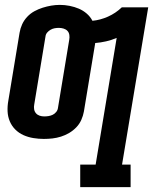

<svg xmlns="http://www.w3.org/2000/svg" viewBox="-20 -560 640 785"><path d="M308 205V113H371L457 -405Q436 -396 414 -391Q392 -386 369 -384Q369 -384 369 -383.5Q369 -383 369 -382L323 -104Q320 -87 312.5 -70Q305 -53 292 -39.5Q279 -26 263 -16.5Q247 -7 229.5 -1.5Q212 4 194.5 6Q177 8 159 8Q138 8 116.5 4.5Q95 1 76 -7.5Q57 -16 42.5 -30.5Q28 -45 20 -64Q12 -83 11 -104.5Q10 -126 14 -148L60 -426Q63 -444 70.5 -460.5Q78 -477 91 -491Q104 -505 120.5 -514Q137 -523 154.5 -528.5Q172 -534 189.5 -537Q207 -540 225 -540Q245 -540 265 -536Q285 -532 302.5 -524.5Q320 -517 334.5 -504.5Q349 -492 358 -475Q390 -478 421.5 -492Q453 -506 478 -530H586L479 113H514V205ZM161 -84Q170 -84 179 -85.5Q188 -87 196 -91Q204 -95 210 -102.5Q216 -110 217 -119L263 -397Q265 -407 263.5 -417Q262 -427 256 -433.5Q250 -440 240.5 -443Q231 -446 221 -446Q212 -446 203.5 -444.5Q195 -443 187 -438.5Q179 -434 173 -427Q167 -420 166 -411L120 -133Q118 -123 119.5 -113.5Q121 -104 127 -97Q133 -90 142 -87Q151 -84 161 -84Z"/></svg>

Font: Iosevka Curly Slab SmBdExObl
Style: Regular
Weight: 600
Width: 7
Italic angle: -9°
Monospace: yes
Designer: Belleve Invis
Foundry: Belleve Invis
Version: Version 11.1.0; ttfautohint (v1.8.3)